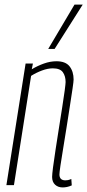

<svg xmlns="http://www.w3.org/2000/svg" viewBox="-20 -810 382 840"><path d="M92 -532H124L119 -507Q144 -522 172 -532Q200 -542 227 -542Q267 -542 284.5 -519.5Q302 -497 302 -462Q302 -454 297.5 -423Q293 -392 286 -347.5Q279 -303 271.5 -254.5Q264 -206 256.5 -161.5Q249 -117 244.5 -86Q240 -55 240 -47Q240 -21 266 -21Q271 -21 277 -22Q283 -23 292 -27L294 1Q283 6 273 8Q263 10 254 10Q234 10 221 -2Q208 -14 208 -36Q208 -46 212 -78Q216 -110 223 -154.5Q230 -199 237.5 -247.5Q245 -296 252 -339.5Q259 -383 263 -413.5Q267 -444 267 -451Q267 -477 255 -494Q243 -511 211 -511Q189 -511 163.5 -501.5Q138 -492 116 -478L41 0H8ZM191 -596 306 -790H342L219 -596Z"/></svg>

Font: Georama Condensed ExtraLight
Style: Italic
Weight: 200
Width: 3
Italic angle: -9°
Designer: Jean-Baptiste Levee
Foundry: Production Type
Version: Version 1.000